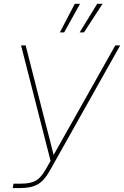

<svg xmlns="http://www.w3.org/2000/svg" viewBox="-20 -959 633 979"><path d="M44.9 0 48.8 -22.5H85Q135.7 -22.5 162.4 -37.6Q189 -52.7 213.4 -95.7L237.8 -138.7L87.4 -727.5H110.8L202.6 -367.2Q215.8 -317.4 228.3 -268.1Q240.7 -218.8 253.4 -168.9L365.2 -367.2L567.9 -727.5H592.8L232.9 -86.9Q205.6 -38.1 172.4 -19Q139.2 0 81.1 0ZM408.2 -793.9H386.2L475.6 -939.5H502.9ZM307.1 -793.9H285.2L361.3 -939.5H388.2Z"/></svg>

Font: Inter Display Thin
Style: Italic
Weight: 100
Italic angle: -9.39999°
Designer: Rasmus Andersson
Foundry: rsms
Version: Version 4.000;git-a52131595